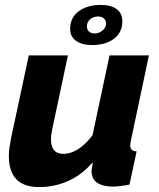

<svg xmlns="http://www.w3.org/2000/svg" viewBox="-20 -750 646 780"><path d="M139 10Q16 10 16 -116Q16 -133 18.5 -150.5Q21 -168 25 -189L97 -525H256L192 -224Q187 -202 187 -185Q187 -125 237 -125Q256 -125 275 -132.5Q294 -140 315 -157Q336 -174 356 -201L425 -525H585L512 -180Q511 -174 510 -169Q509 -164 509 -159Q509 -136 535 -135L506 0Q484 4 467 6Q450 8 438 8Q399 8 375.5 -7Q352 -22 352 -56Q352 -60 353 -64.5Q354 -69 355 -76Q356 -83 357 -91Q312 -39 256.5 -14.5Q201 10 139 10ZM265 -632Q265 -679 300 -704.5Q335 -730 389 -730Q431 -730 454 -713Q477 -696 477 -664Q477 -618 443 -592.5Q409 -567 354 -567Q313 -567 289 -584Q265 -601 265 -632ZM379 -683Q360 -683 346.5 -672Q333 -661 333 -643Q333 -630 341.5 -622Q350 -614 364 -614Q382 -614 396.5 -626Q411 -638 411 -655Q411 -667 402 -675Q393 -683 379 -683Z"/></svg>

Font: Raleway Thin ExtraBold
Style: Italic
Weight: 800
Italic angle: -12°
Version: Version 4.026